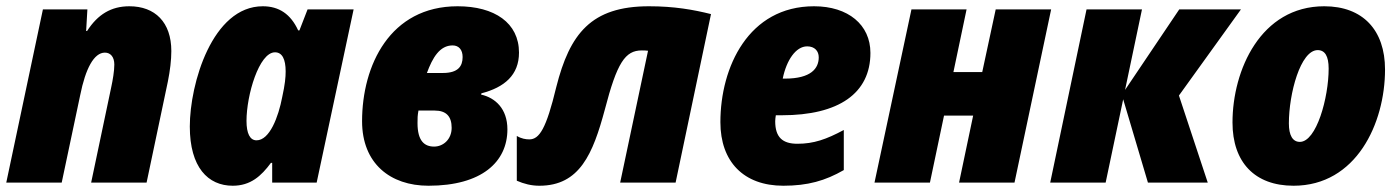

<svg xmlns="http://www.w3.org/2000/svg" viewBox="-21 -583 4470 613"><path d="M-1 0H176L235 -279C252 -364 279 -415 314 -415C332 -415 344 -401 344 -377C344 -356 339 -327 334 -304L270 0H447L515 -323C522 -358 526 -391 526 -420C526 -512 474 -563 392 -563C334 -563 291 -537 257 -484H254L258 -553H116Z M722 10C779 10 813 -21 844 -63H848V0H990L1108 -553H961L935 -486H931C907 -538 870 -563 818 -563C657 -563 585 -316 585 -179C585 -49 643 10 722 10ZM798 -135C777 -135 766 -157 766 -197C766 -279 806 -416 857 -416C880 -416 891 -394 891 -355C891 -336 889 -314 880 -273C868 -210 840 -135 798 -135Z M1347 10C1517 10 1599 -66 1599 -170C1599 -236 1560 -271 1515 -281L1516 -285C1589 -304 1636 -343 1636 -415C1636 -510 1558 -563 1440 -563C1224 -563 1135 -374 1135 -196C1135 -61 1225 10 1347 10ZM1342 -350C1360 -399 1383 -438 1424 -438C1444 -438 1456 -424 1456 -401C1456 -372 1442 -350 1393 -350ZM1365 -115C1334 -115 1312 -133 1312 -190C1312 -207 1312 -213 1315 -230H1367C1404 -230 1421 -211 1421 -175C1421 -138 1394 -115 1365 -115Z M1701 10C1830 10 1872 -92 1910 -233C1949 -383 1975 -422 2028 -422C2034 -422 2041 -422 2048 -421L1959 0H2136L2249 -538C2193 -552 2132 -563 2051 -563C1866 -563 1798 -475 1755 -305C1723 -172 1701 -138 1669 -138C1658 -138 1644 -140 1629 -149V-6C1652 4 1675 10 1701 10Z M2480 10C2558 10 2614 -6 2673 -40V-168C2617 -138 2577 -124 2525 -124C2478 -124 2454 -144 2454 -196C2454 -202 2455 -208 2456 -215H2475C2657 -215 2758 -285 2758 -414C2758 -504 2687 -563 2578 -563C2369 -563 2279 -369 2279 -193C2279 -67 2353 10 2480 10ZM2478 -332C2490 -391 2520 -435 2556 -435C2580 -435 2593 -420 2593 -400C2593 -365 2569 -332 2485 -332Z M2771 0H2948L2993 -214H3086L3041 0H3218L3335 -553H3158L3115 -353H3023L3065 -553H2889Z M3332 0H3509L3565 -266L3644 0H3835L3743 -278L3941 -553H3744L3571 -296L3625 -553H3448Z M4109 10C4309 10 4401 -189 4401 -361C4401 -487 4330 -563 4207 -563C4004 -563 3914 -359 3914 -192C3914 -65 3985 10 4109 10ZM4129 -130C4106 -130 4094 -151 4094 -189C4094 -284 4131 -423 4186 -423C4209 -423 4221 -404 4221 -364C4221 -271 4182 -130 4129 -130Z"/></svg>

Font: Noto Sans UI SemiCondensed Black
Style: Italic
Weight: 900
Width: 4
Italic angle: -372°
Designer: Monotype Design Team
Foundry: Monotype Imaging Inc.
Version: Version 1.901